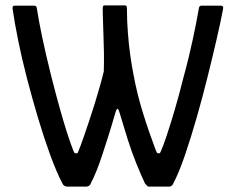

<svg xmlns="http://www.w3.org/2000/svg" viewBox="-20 -694 874 714"><path d="M231 0Q217 0 212 -12Q190 -54 167 -117Q144 -180 122 -253.5Q100 -327 80.5 -402Q61 -477 47.5 -544Q34 -611 27 -660Q26 -666 27.5 -669.5Q29 -673 35 -673Q37 -673 46.5 -673Q56 -673 68.5 -673Q81 -673 91.5 -673Q102 -673 105 -673Q112 -673 114 -671Q116 -669 117 -663Q123 -623 136 -560Q149 -497 171 -409Q187 -346 201.5 -294Q216 -242 229 -201.5Q242 -161 253 -133Q255 -129 256.5 -126.5Q258 -124 260 -124Q262 -124 263 -124Q264 -124 265 -124Q268 -124 269.5 -126.5Q271 -129 272 -133Q280 -152 290 -181Q300 -210 311.5 -244Q323 -278 333.5 -312.5Q344 -347 352.5 -377Q361 -407 366 -429Q367 -461 366.5 -499Q366 -537 364.5 -572Q363 -607 362.5 -632Q362 -657 362 -661Q362 -667 363 -670.5Q364 -674 370 -674Q373 -674 383.5 -674Q394 -674 406 -674Q418 -674 428.5 -674Q439 -674 442 -674Q448 -674 450 -672Q452 -670 452 -663Q452 -618 455.5 -572.5Q459 -527 464.5 -488Q470 -449 476 -419Q489 -347 511 -276Q533 -205 559 -136Q562 -129 563.5 -126.5Q565 -124 567 -124Q569 -124 570 -124Q571 -124 573 -124Q575 -124 578 -131Q587 -151 600 -190Q613 -229 629 -283Q645 -337 661 -401Q673 -445 681.5 -480Q690 -515 696.5 -545.5Q703 -576 708.5 -603.5Q714 -631 719 -660Q720 -668 722.5 -670.5Q725 -673 730 -673Q733 -673 743 -673Q753 -673 765.5 -673Q778 -673 788 -673Q798 -673 801 -673Q813 -673 809 -658Q801 -615 786 -550Q771 -485 752 -408.5Q733 -332 711.5 -257Q690 -182 668 -117.5Q646 -53 625 -13Q624 -9 619.5 -4.5Q615 0 609 0Q601 0 586.5 0Q572 0 557.5 0Q543 0 534 0Q529 0 525 -5Q521 -10 519 -12Q504 -44 487 -86Q470 -128 454.5 -177Q439 -226 424 -277Q421 -287 418 -289.5Q415 -292 410 -278Q395 -226 382.5 -186.5Q370 -147 359.5 -115.5Q349 -84 339 -59Q329 -34 318 -13Q316 -6 310.5 -3Q305 0 301 0Q293 0 279 0Q265 0 251.5 0Q238 0 231 0Z"/></svg>

Font: Glory Medium
Style: Regular
Weight: 500
Designer: Robert Leuschke
Foundry: Robert Leuschke
Version: Version 1.011